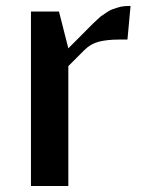

<svg xmlns="http://www.w3.org/2000/svg" viewBox="-20 -622 498 642"><path d="M406.2 -489.7H377Q339.8 -489.7 311.8 -482.9Q283.7 -476.1 262.7 -455.1L208.5 -400.9V0H83.5V-583.5H177.2L208.5 -460.4L256.3 -508.3Q259.8 -511.7 273.7 -525.9Q287.6 -540 291 -543.2Q294.4 -546.4 306.2 -557.4Q317.9 -568.4 322.5 -571Q327.1 -573.7 337.6 -581.1Q348.1 -588.4 355 -590.6Q361.8 -592.8 372.6 -596.4Q383.3 -600.1 393.8 -601.1Q404.3 -602.1 416.5 -602.1Z"/></svg>

Font: Resagnicto
Style: Bold
Weight: 700
Version: Version 0.9991